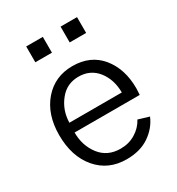

<svg xmlns="http://www.w3.org/2000/svg" viewBox="-183 -865 918 997"><g transform="rotate(-30 276.5 -366.5)"><path d="M125 -656.2Q125 -679.7 125 -751Q150.4 -751 224.6 -751Q224.6 -727.5 224.6 -656.2Q200.2 -656.2 125 -656.2ZM331.1 -656.2Q331.1 -679.7 331.1 -751Q355.5 -751 429.7 -751Q429.7 -727.5 429.7 -656.2Q405.3 -656.2 331.1 -656.2ZM43 -266.6Q43 -389.6 109.4 -466.8Q175.8 -543 281.2 -543Q388.7 -543 450.2 -468.8Q511.7 -393.6 511.7 -277.3Q511.7 -263.7 509.8 -238.3Q379.9 -238.3 119.1 -238.3Q119.1 -159.2 163.1 -102.5Q207 -45.9 285.2 -45.9Q335.9 -45.9 375 -70.3Q414.1 -93.8 435.5 -133.8Q457 -127 500 -114.3Q475.6 -56.6 420.9 -19.5Q366.2 17.6 285.2 17.6Q175.8 17.6 109.4 -60.5Q43 -138.7 43 -266.6ZM121.1 -295.9Q200.2 -295.9 435.5 -295.9Q435.5 -373 393.6 -426.8Q351.6 -479.5 281.2 -479.5Q210 -479.5 167 -424.8Q123 -370.1 121.1 -295.9Z"/></g></svg>

Font: Gothic A1
Style: Regular
Weight: 400
Designer: HanYang I&C Co.,Ltd.
Version: Version 2.50